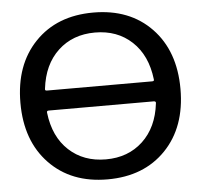

<svg xmlns="http://www.w3.org/2000/svg" viewBox="-53 -795 900 860"><g transform="rotate(-5 397.0 -365.0)"><path d="M160.2 -320.3Q150.4 -320.3 152.3 -310.5Q165 -202.1 231 -141.1Q296.9 -80.1 397 -80.1Q497.1 -80.1 563 -141.6Q628.9 -203.1 641.6 -310.5Q643.6 -319.3 633.8 -320.3ZM152.3 -418.9Q150.4 -410.2 160.2 -410.2H633.8Q643.6 -410.2 641.6 -418.9Q628.9 -527.3 563 -588.9Q497.1 -650.4 397 -650.4Q296.9 -650.4 231 -588.9Q165 -527.3 152.3 -418.9ZM658.7 -92.3Q560.5 9.8 397 9.8Q233.4 9.8 135.3 -92.3Q37.1 -194.3 37.1 -365.2Q37.1 -536.1 135.3 -638.2Q233.4 -740.2 397 -740.2Q560.5 -740.2 658.7 -638.2Q756.8 -536.1 756.8 -365.2Q756.8 -194.3 658.7 -92.3Z"/></g></svg>

Font: Rounded Mgen+ 2p medium
Style: Regular
Weight: 500
Designer: [Source Han Sans]
Ryoko NISHIZUKA  (kana & ideographs); Paul D. Hunt (Latin, Greek & Cyrillic); Wenlong ZHANG  (bopomofo
Version: Version 1.059.20150602